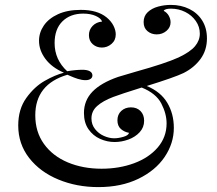

<svg xmlns="http://www.w3.org/2000/svg" viewBox="-20 -742 877 776"><path d="M816.4 -586.9Q816.4 -539.1 790.5 -503.7Q764.6 -468.3 721.7 -446.8Q685.1 -429.2 573.2 -394.5Q629.4 -371.1 656 -326.7Q682.6 -282.2 682.6 -225.1Q682.6 -163.1 645.8 -108.2Q608.9 -53.2 539.6 -19.5Q470.2 14.2 377.4 14.2Q290 14.2 216.1 -16.4Q142.1 -46.9 97.9 -103.5Q53.7 -160.2 53.7 -234.9Q53.7 -300.8 86.4 -346.2Q119.1 -391.6 160.9 -415.3Q202.6 -439 238.3 -448.2Q189.5 -469.2 163.6 -503.9Q137.7 -538.6 137.7 -577.1Q137.7 -610.4 157.2 -638.9Q176.8 -667.5 214.8 -684.8Q252.9 -702.1 306.6 -702.1Q373.5 -702.1 410.6 -671.9Q429.2 -656.7 438.5 -638.4Q447.8 -620.1 447.8 -603Q447.8 -579.1 430.7 -564.5Q413.6 -549.8 391.6 -549.8Q370.1 -549.8 354.7 -563.5Q339.4 -577.1 339.4 -600.1Q339.4 -621.6 354.2 -637.2Q369.1 -652.8 392.6 -654.8Q388.2 -668 367.2 -677.5Q346.2 -687 316.4 -687Q264.2 -687 232.4 -655.8Q200.7 -624.5 200.7 -567.9Q200.7 -501 251.5 -454.1Q286.1 -460 313.5 -460Q332 -460 342.8 -454.1Q353.5 -448.2 353.5 -437Q353.5 -428.2 345.9 -423.1Q338.4 -418 325.7 -418Q311 -418 294.4 -423.3Q277.8 -428.7 266.6 -433.8Q255.4 -439 252.4 -439.9Q122.6 -401.4 122.6 -275.9Q122.6 -209 157.7 -160.2Q192.9 -111.3 253.9 -85.7Q314.9 -60.1 390.6 -60.1Q461.9 -60.1 522 -82.3Q582 -104.5 617.7 -146.2Q653.3 -188 653.3 -243.2Q653.3 -282.2 632.1 -323.5Q610.8 -364.7 552.7 -388.2Q468.3 -361.8 437.5 -350.1Q395.5 -334 372.6 -313.5Q349.6 -293 349.6 -263.2Q349.6 -238.8 364 -220.5Q378.4 -202.1 399.9 -192.6Q421.4 -183.1 441.4 -183.1Q458.5 -183.1 478.8 -189Q499 -194.8 501.5 -205.1Q482.4 -208.5 468.5 -220.7Q454.6 -232.9 454.6 -255.9Q454.6 -279.3 470.2 -293.7Q485.8 -308.1 509.3 -308.1Q533.2 -308.1 547.9 -293.2Q562.5 -278.3 562.5 -253.9Q562.5 -227.1 544.4 -207.5Q526.4 -188 498.8 -178Q471.2 -168 443.4 -168Q413.1 -168 384.5 -180.7Q356 -193.4 337.6 -219.7Q319.3 -246.1 319.3 -285.2Q319.3 -335.9 353.8 -371.6Q388.2 -407.2 457.5 -431.2Q479 -438 529.8 -452.6Q647.9 -485.4 701.7 -509.8Q749 -532.2 768.3 -555.4Q787.6 -578.6 787.6 -606Q787.6 -633.8 771.5 -657Q755.4 -680.2 728.8 -693.6Q702.1 -707 671.4 -707Q646 -707 641.6 -698.2Q654.8 -691.4 662.1 -678.5Q669.4 -665.5 669.4 -651.9Q669.4 -631.3 652.8 -617.2Q636.2 -603 613.3 -603Q591.8 -603 576.2 -616Q560.5 -628.9 560.5 -652.8Q560.5 -677.2 577.1 -692.9Q593.8 -708.5 618.9 -715.3Q644 -722.2 670.4 -722.2Q711.9 -722.2 745.1 -705.8Q778.3 -689.5 797.4 -658.9Q816.4 -628.4 816.4 -586.9Z"/></svg>

Font: Playfair Display SC
Style: Regular
Weight: 400
Designer: Claus Eggers Sørensen
Foundry: Claus Eggers Sørensen
Version: Version 1.004;PS 001.004;hotconv 1.0.70;makeotf.lib2.5.58329